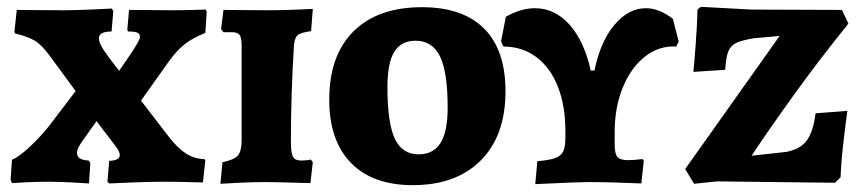

<svg xmlns="http://www.w3.org/2000/svg" viewBox="-20 -532 2511 561"><path d="M307 -507 311 -499 306 -440Q269 -440 269 -420Q269 -407 282.5 -386.5Q296 -366 328 -325L352 -360Q389 -413 389 -424Q389 -433 381.5 -436.5Q374 -440 354 -440L352 -445L357 -503L479 -502Q514 -502 542.5 -503Q571 -504 581 -504L584 -498L580 -436Q541 -420 518.5 -402Q496 -384 473 -352L392 -238L472 -134Q498 -100 522.5 -84Q547 -68 577 -67L580 -64L573 1Q560 1 527 0Q494 -1 463 -1Q420 -1 369.5 1Q319 3 299 4L294 -1L299 -62Q330 -63 330 -79Q330 -88 320 -102L262 -178L223 -123Q205 -99 205 -86Q205 -75 213 -69.5Q221 -64 239 -63L244 -56L240 4Q225 3 188 1Q151 -1 121 -1Q91 -1 59 0.5Q27 2 15 3L11 -7L15 -65Q36 -74 67 -103Q98 -132 125 -166L201 -266L126 -368Q102 -401 82 -413Q62 -425 25 -434L22 -438L29 -503Q40 -503 77 -502.5Q114 -502 169 -502Q195 -502 243 -504Q291 -506 307 -507Z M630 -58Q664 -65 675 -77.5Q686 -90 686 -122V-398Q686 -422 680 -430Q674 -438 657 -438H633L626 -447L633 -503L760 -502Q796 -502 837 -503.5Q878 -505 894 -506L889 -441Q859 -437 850 -429.5Q841 -422 839 -400Q830 -260 830 -117Q830 -85 836 -74Q842 -63 859 -63Q870 -63 878 -64Q886 -65 888 -66L894 -58L887 3Q871 3 830 1.5Q789 0 753 0Q722 0 679.5 2Q637 4 624 5Z M942 -241Q942 -370 1013 -440.5Q1084 -511 1213 -511Q1332 -511 1394.5 -448.5Q1457 -386 1457 -265Q1457 -136 1385 -63.5Q1313 9 1186 9Q1069 9 1005.5 -56Q942 -121 942 -241ZM1288 -218Q1288 -322 1265.5 -367.5Q1243 -413 1194 -413Q1152 -413 1132 -380.5Q1112 -348 1112 -277Q1112 -173 1133.5 -127Q1155 -81 1203 -81Q1246 -81 1267 -114Q1288 -147 1288 -218Z M1963 -411 1956 -396Q1906 -399 1865 -367Q1824 -335 1800 -277Q1776 -219 1776 -146V-110Q1776 -83 1784 -73.5Q1792 -64 1816 -64L1836 -65Q1850 -67 1858 -67L1861 -62L1854 4Q1766 0 1698 0Q1668 0 1544 6L1550 -61Q1585 -64 1602 -70Q1619 -76 1625.5 -89.5Q1632 -103 1632 -130V-149Q1632 -224 1609.5 -280Q1587 -336 1546 -366Q1505 -396 1451 -396L1444 -411L1458 -483Q1502 -508 1543 -508Q1601 -508 1644 -460Q1687 -412 1706 -326H1717Q1734 -410 1775 -459Q1816 -508 1867 -508Q1906 -508 1946 -477Z M1982 -38 2258 -427 2181 -420Q2146 -414 2130 -406Q2114 -398 2107.5 -380.5Q2101 -363 2099 -328L2006 -322Q2008 -340 2012.5 -399Q2017 -458 2018 -504L2028 -512L2176 -504L2440 -503L2459 -463Q2374 -358 2299.5 -254.5Q2225 -151 2176 -77L2276 -88Q2317 -95 2336.5 -120.5Q2356 -146 2363 -201L2456 -208Q2453 -189 2445.5 -126Q2438 -63 2436 -14L2420 2L2075 -2L2008 5Z"/></svg>

Font: Alegreya SC ExtraBold
Style: Regular
Weight: 800
Designer: Juan Pablo del Peral
Foundry: Huerta Tipografica
Version: Version 2.007; ttfautohint (v1.6)